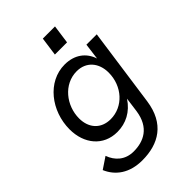

<svg xmlns="http://www.w3.org/2000/svg" viewBox="-264 -800 1115 1115"><g transform="rotate(-45 294.0 -242.5)"><path d="M220 212C355 212 459 150 482 -10L550 -493H465L452 -392.5C430.5 -458 376 -501 294 -501C153 -501 48 -365 48 -214C48 -96 119 -7 234 -7C304.5 -7 367 -39 410 -104.5L398 -15C381 105 302 140 221 140C151 140 107 98 87 42L17 89C48 162 115 212 220 212ZM132 -220C132 -325 209 -424 316 -424C394 -424 442 -367 442 -287C442 -175 361 -87 259 -87C180 -87 132 -141 132 -220ZM295 -582H395L411 -697H311Z"/></g></svg>

Font: HK Grotesk
Style: Italic
Weight: 400
Italic angle: -16°
Designer: Alfredo Marco Pradil
Foundry: Hanken Design Co.
Version: Version 3.001;FEAKit 1.0